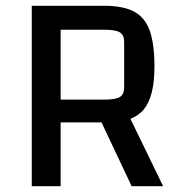

<svg xmlns="http://www.w3.org/2000/svg" viewBox="-20 -645 620 665"><path d="M190 -221V0H90V-625H340Q406 -625 444 -605Q482 -585 498.5 -539Q515 -493 515 -414Q515 -311 478 -266Q441 -221 355 -221ZM190 -300H341Q380 -300 395 -309Q410 -318 410 -342V-500Q410 -524 395 -533Q380 -542 341 -542H190ZM415 -268 545 0H436L318 -250Z"/></svg>

Font: Changa
Style: Regular
Weight: 400
Designer: Eduardo Rodriguez Tunni
Foundry: Eduardo Rodriguez Tunni
Version: Version 3.003